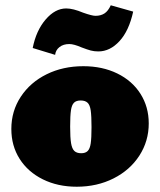

<svg xmlns="http://www.w3.org/2000/svg" viewBox="-20 -697 606 728"><path d="M23 -208Q23 -276 59 -330.5Q95 -385 157 -415.5Q219 -446 296 -446Q368 -446 424.5 -418.5Q481 -391 512.5 -341.5Q544 -292 544 -229Q544 -162 508.5 -107Q473 -52 410.5 -20.5Q348 11 271 11Q199 11 142.5 -17Q86 -45 54.5 -94.5Q23 -144 23 -208ZM327 -215Q327 -257 324 -278Q321 -299 312 -307.5Q303 -316 286 -316Q269 -316 260.5 -307.5Q252 -299 249 -278.5Q246 -258 246 -217Q246 -175 249.5 -154Q253 -133 262 -124.5Q271 -116 288 -116Q304 -116 312.5 -124.5Q321 -133 324 -153.5Q327 -174 327 -215ZM104 -515Q117 -581 153 -623Q189 -665 231 -665Q257 -665 295 -649Q329 -637 342 -637Q362 -637 376 -646Q390 -655 400 -677L485 -653Q469 -580 433 -541Q397 -502 353 -502Q337 -502 324 -505.5Q311 -509 290 -517Q260 -530 243 -530Q220 -530 205.5 -518.5Q191 -507 189 -489Z"/></svg>

Font: Ysabeau Black
Style: Regular
Weight: 900
Designer: Christian Thalmann (Catharsis Fonts)
Version: Version 0.003